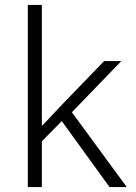

<svg xmlns="http://www.w3.org/2000/svg" viewBox="-20 -760 553 780"><path d="M93 0H150V-186L231 -268L425 0H495L272 -304L473 -512H403L233 -336L153 -251H150V-740H93Z"/></svg>

Font: IBM Plex Arabic Light
Style: Regular
Weight: 300
Designer: Mike Abbink, Paul van der Laan, Pieter van Rosmalen, Wael Morcos, Khajak Apelian
Foundry: Bold Monday
Version: Version 1.0